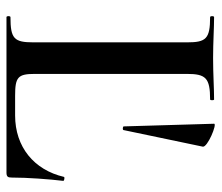

<svg xmlns="http://www.w3.org/2000/svg" viewBox="-64 -602 667 578"><g transform="rotate(90 269.0 -313.5)"><path d="M353 -625 361 -353C361 -350 371 -349 372 -352L422 -591C425 -605 353 -635 353 -625ZM203 -543C203 -600 215 -613 280 -613C283 -613 283 -625 280 -625C247 -625 204 -622 155 -622C108 -622 64 -625 32 -625C28 -625 28 -613 32 -613C97 -613 108 -601 108 -544V-81C108 -23 97 -12 32 -12C28 -12 28 0 32 0H500C512 0 515 -4 515 -15C515 -64 520 -129 525 -171C525 -174 514 -176 513 -173C492 -83 423 -26 328 -26H269C213 -26 203 -34 203 -85Z"/></g></svg>

Font: Cormorant SC Semi
Style: Regular
Weight: 600
Designer: Christian Thalmann (Catharsis Fonts)
Version: Version 1.000;PS 001.000;hotconv 1.0.70;makeotf.lib2.5.58329